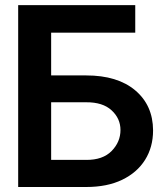

<svg xmlns="http://www.w3.org/2000/svg" viewBox="-20 -748 656 768"><path d="M52.7 0V-727.5H521V-617.2H184.6V-446.3H324.7Q450.2 -446.3 521 -386.5Q591.8 -326.7 592.3 -226.6Q592.3 -159.7 560.3 -108.6Q528.3 -57.6 468.5 -28.8Q408.7 0 324.7 0ZM184.6 -108.4H324.7Q391.1 -107.9 426.5 -144Q461.9 -180.2 461.9 -228Q461.9 -273.9 426.5 -306.6Q391.1 -339.4 324.7 -338.9H184.6Z"/></svg>

Font: Inter Tight SemiBold
Style: Regular
Weight: 600
Designer: Rasmus Andersson
Foundry: rsms
Version: Version 3.004; ttfautohint (v1.8.4.7-5d5b)